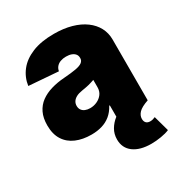

<svg xmlns="http://www.w3.org/2000/svg" viewBox="-176 -672 946 1005"><g transform="rotate(-30 297.0 -170.0)"><path d="M201.7 8.8Q149.4 8.8 109.4 -8.3Q69.3 -25.4 46.9 -60.3Q24.4 -95.2 24.4 -148.4Q24.4 -193.4 39.6 -224.6Q54.7 -255.9 82 -275.9Q109.4 -295.9 145.8 -306.6Q182.1 -317.4 224.1 -320.3Q270 -323.7 297.6 -328.6Q325.2 -333.5 337.6 -343Q350.1 -352.5 350.1 -367.7V-369.6Q350.1 -383.3 342.5 -392.6Q335 -401.9 321.5 -407Q308.1 -412.1 289.1 -412.1Q270.5 -412.1 255.6 -406.7Q240.7 -401.4 231.2 -390.6Q221.7 -379.9 218.8 -363.8L41.5 -377.4Q48.3 -426.3 78.4 -464.6Q108.4 -502.9 162.1 -524.9Q215.8 -546.9 293 -546.9Q351.6 -546.9 398.4 -533.7Q445.3 -520.5 478 -496.3Q510.7 -472.2 528.1 -439.5Q545.4 -406.7 545.4 -367.7V0H360.4V-76.2H356.9Q340.3 -45.4 317.4 -26.9Q294.4 -8.3 265.6 0.2Q236.8 8.8 201.7 8.8ZM265.1 -114.7Q287.1 -114.7 306.9 -123.8Q326.7 -132.8 339.4 -149.7Q352.1 -166.5 352.1 -190.9V-234.9Q344.2 -232.4 335.7 -229.5Q327.1 -226.6 317.1 -224.1Q307.1 -221.7 296.6 -219.7Q286.1 -217.8 273.9 -215.8Q251.5 -212.4 237.1 -204.6Q222.7 -196.8 215.6 -185.5Q208.5 -174.3 208.5 -160.2Q208.5 -145.5 215.8 -135.3Q223.1 -125 235.8 -119.9Q248.5 -114.7 265.1 -114.7ZM449.2 207Q381.3 207 342.5 178.2Q303.7 149.4 303.7 97.7Q303.7 64.9 319.3 38.3Q335 11.7 360.4 -7.8L545.4 0Q502.9 14.6 486.6 31.7Q470.2 48.8 470.2 69.3Q470.2 85 478.5 93.5Q486.8 102.1 502.4 102.1Q510.7 102.1 518.3 100.1Q525.9 98.1 533.2 94.7L559.1 188Q539.1 196.8 508.1 201.9Q477.1 207 449.2 207Z"/></g></svg>

Font: Inter 18pt Black
Style: Regular
Weight: 900
Designer: Rasmus Andersson
Foundry: rsms
Version: Version 4.001;git-66647c0bb